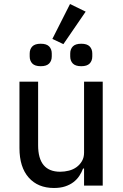

<svg xmlns="http://www.w3.org/2000/svg" viewBox="-20 -925 614 957"><path d="M399 -85H394Q387 -66 375.5 -48.5Q364 -31 346.5 -17.5Q329 -4 305 4Q281 12 249 12Q169 12 123 -40Q77 -92 77 -187V-518H170V-201Q170 -69 280 -69Q302 -69 323.5 -74.5Q345 -80 361.5 -92Q378 -104 388.5 -122Q399 -140 399 -164V-518H492V0H399ZM296 -705 241 -731 329 -905 407 -867ZM183 -595Q154 -595 141 -608.5Q128 -622 128 -644V-658Q128 -680 141 -693.5Q154 -707 183 -707Q212 -707 225 -693.5Q238 -680 238 -658V-644Q238 -622 225 -608.5Q212 -595 183 -595ZM385 -595Q356 -595 343 -608.5Q330 -622 330 -644V-658Q330 -680 343 -693.5Q356 -707 385 -707Q414 -707 427 -693.5Q440 -680 440 -658V-644Q440 -622 427 -608.5Q414 -595 385 -595Z"/></svg>

Font: IBM Plex Sans Text
Style: Regular
Weight: 450
Designer: Mike Abbink, Paul van der Laan, Pieter van Rosmalen
Foundry: Bold Monday
Version: Version 3.005